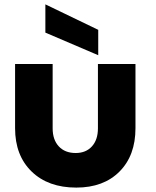

<svg xmlns="http://www.w3.org/2000/svg" viewBox="-20 -850 713 876"><path d="M328.1 5.9Q199.7 5.9 124.3 -67.4Q48.8 -140.6 48.8 -265.1V-558.1H220.2V-264.2Q220.2 -212.4 248.3 -182.1Q276.4 -151.9 325.2 -151.9Q372.1 -151.9 399.4 -182.1Q426.8 -212.4 426.8 -264.2V-558.1H598.1V-265.1Q598.1 -140.6 525.4 -67.4Q452.6 5.9 328.1 5.9ZM187 -701.2V-830.1L428.2 -713.9V-598.1Z"/></svg>

Font: Biathlonist
Style: Bold
Weight: 700
Designer: Go4gold
Foundry: Go4gold
Version: Version 3.010;FEAKit 1.0